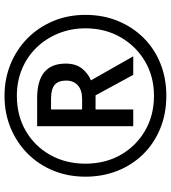

<svg xmlns="http://www.w3.org/2000/svg" viewBox="28 -792 774 871"><g transform="rotate(-90 415.5 -357.0)"><path d="M416 10Q334 10 266.5 -18Q199 -46 150.5 -95.5Q102 -145 75.5 -212Q49 -279 49 -357Q49 -436 76.5 -503Q104 -570 154 -619.5Q204 -669 270.5 -696.5Q337 -724 416 -724Q493 -724 560 -696.5Q627 -669 677 -619.5Q727 -570 755 -503Q783 -436 783 -357Q783 -277 755.5 -210Q728 -143 679 -93.5Q630 -44 563 -17Q496 10 416 10ZM416 -46Q503 -46 572 -86.5Q641 -127 681.5 -197.5Q722 -268 722 -357Q722 -422 699 -479Q676 -536 635 -578.5Q594 -621 538 -644.5Q482 -668 416 -668Q326 -668 256.5 -627.5Q187 -587 147.5 -516.5Q108 -446 108 -357Q108 -267 148 -197Q188 -127 257.5 -86.5Q327 -46 416 -46ZM278 -140V-576H405Q562 -576 562 -447Q562 -401 540 -373Q518 -345 486 -332L595 -140H511L418 -311H354V-140ZM402 -372Q442 -372 463.5 -391.5Q485 -411 485 -444Q485 -480 465.5 -496.5Q446 -513 402 -513H354V-372Z"/></g></svg>

Font: Noto Sans Sinhala SemiCondensed Medium
Style: Regular
Weight: 500
Width: 4
Designer: Jelle Bosma - Monotype Design Team
Foundry: Monotype Imaging Inc.
Version: Version 2.006; ttfautohint (v1.8.4.7-5d5b)